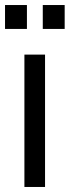

<svg xmlns="http://www.w3.org/2000/svg" viewBox="-24 -743 277 763"><path d="M83 -628V-723H-4V-628ZM233 -628V-723H146V-628ZM155 0V-526H73V0Z"/></svg>

Font: Archivo Narrow
Style: Regular
Weight: 400
Designer: Hector Gatti
Foundry: Omnibus-Type
Version: Version 1.003;PS 001.003;hotconv 1.0.70;makeotf.lib2.5.58329